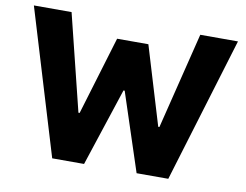

<svg xmlns="http://www.w3.org/2000/svg" viewBox="-77 -814 1181 921"><g transform="rotate(10 513.5 -353.5)"><path d="M16.6 -707H200.2L316.4 -237.3H322.3L437.5 -619.1H589.8L705.1 -237.3H710.9L827.1 -707H1010.7L795.9 0H641.6L516.6 -379.9H510.7L385.7 0H230.5Z"/></g></svg>

Font: Pretendard GOV ExtraBold
Style: Regular
Weight: 800
Designer: Base glyphs from Inter by Rasmus Andersson; Hangeul glyphs from Noto Sans CJK(Source Han Sans) by Jang Soo-young and Kan
Foundry: Kil Hyung-jin
Version: Version 1.309